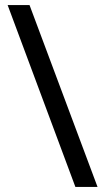

<svg xmlns="http://www.w3.org/2000/svg" viewBox="-20 -734 412 754"><path d="M96 -714 363 0H276L10 -714Z"/></svg>

Font: Noto Sans Hebrew
Style: Regular
Weight: 400
Designer: Monotype Design Team
Foundry: Monotype Imaging Inc.
Version: Version 2.003;January 10, 2023;FontCreator 14.0.0.2877 64-bi